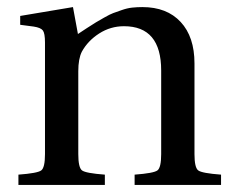

<svg xmlns="http://www.w3.org/2000/svg" viewBox="-20 -522 659 542"><path d="M32 0V-29Q86 -33 96.5 -41Q107 -49 107 -87V-402Q107 -428 101 -436Q95 -444 75 -447L37 -452V-477L186 -502L200 -426Q204 -429 225 -442.5Q246 -456 251 -459Q256 -462 273.5 -472Q291 -482 299.5 -485Q308 -488 323.5 -493.5Q339 -499 353 -500.5Q367 -502 382 -502Q451 -502 490 -460Q529 -418 529 -343V-87Q529 -49 539.5 -41Q550 -33 604 -29V0H360V-29Q414 -33 424.5 -41Q435 -49 435 -87V-323Q435 -448 330 -448Q292 -448 260 -427.5Q228 -407 211 -376Q201 -356 201 -321V-87Q201 -49 211.5 -41Q222 -33 276 -29V0Z"/></svg>

Font: Heuristica
Style: Regular
Weight: 400
Version: Version 1.0.1 ; ttfautohint (v1.4.1)